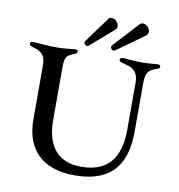

<svg xmlns="http://www.w3.org/2000/svg" viewBox="-101 -1052 1078 1158"><g transform="rotate(10 438.0 -473.0)"><path d="M431.5 13.8C680 13.8 744.3 -133.5 744.3 -309.7V-610.1C744.7 -686.4 779.8 -693.9 812.9 -705.6C821 -708.5 828.1 -712 828.1 -720.5C828.1 -730.1 821 -733 812.5 -733C794 -733 761 -727.3 718.4 -727.3C644.5 -727.3 628.2 -733.7 599.1 -733.7C587.7 -733.7 579.9 -729.8 579.9 -719.8C579.9 -711.6 586.3 -708.1 598.4 -704.5C631.7 -695 657.7 -691.1 676.8 -669.7C690 -654.8 698.2 -634.6 698.5 -605.8V-313.2C698.5 -179 655.9 -44 462 -44C308.9 -44 248.2 -147 248.2 -291.2V-607.6C248.2 -672.9 253.2 -687.5 304.7 -707C317.1 -711.6 322.4 -717 322.4 -724.1C322.4 -730.8 317.5 -735.4 307.9 -735.4C287.6 -735.4 242.9 -727.3 195.7 -727.3C123.2 -727.3 81 -734.7 46.9 -734.7C34.8 -734.7 29.8 -729.4 29.8 -721.6C29.8 -713.8 35.9 -708.1 55.4 -702.8C109.4 -687.5 130 -665.5 130 -606.5V-275.2C130 -83.1 244 13.8 431.5 13.8ZM353 -786.2C353 -776.6 363.6 -767.8 373.2 -767.8C375.4 -767.8 377.8 -768.1 380 -770.2L516 -888.1C526.3 -897 532.7 -904.8 533 -914.8C533 -936.4 512.1 -959.9 490.8 -959.9C483.7 -959.9 475.9 -958.8 470.9 -952.1L359 -799.4C355.5 -794.4 352.6 -790.8 353 -786.2ZM515.6 -786.2C515.6 -776.6 525.9 -767.8 535.5 -767.8C538 -767.8 540.1 -768.5 542.3 -770.2L707 -888.1C718 -896 723.7 -904.8 724.1 -914.8C724.1 -936.4 703.1 -959.9 681.8 -959.9C674.7 -959.9 667.3 -958.1 661.9 -952.1L521.3 -799.4C517.8 -794.7 515.3 -790.8 515.6 -786.2Z"/></g></svg>

Font: Margiela Serif Medium
Style: Regular
Weight: 500
Designer: Andreas Faust, Stefan Endress
Version: Version 1.002;FEAKit 1.0